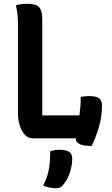

<svg xmlns="http://www.w3.org/2000/svg" viewBox="-20 -730 590 1013"><path d="M155 0Q128 0 110.5 -19.5Q93 -39 84 -69Q75 -99 75 -128V-594Q75 -626 72.5 -651.5Q70 -677 64 -702Q78 -706 92.5 -708Q107 -710 125 -710Q171 -710 187 -691.5Q203 -673 203 -629V-121H399Q402 -141 404 -165Q406 -189 406 -218Q424 -223 450 -223Q487 -223 502.5 -212Q518 -201 518 -172Q518 -116 502.5 -62Q487 -8 464 40Q419 40 399.5 30Q380 20 380 4Q380 2 380 0ZM245 68Q269 60 292 60Q327 60 344 70.5Q361 81 361 107Q361 145 348 182Q335 219 316 242Q306 255 297.5 259Q289 263 276 263Q238 263 208 249Q229 208 237 167.5Q245 127 245 68Z"/></svg>

Font: Recursive Sn Csl St SmB
Style: Regular
Weight: 600
Version: Version 1.079;hotconv 1.0.112;makeotfexe 2.5.65598; ttfautoh